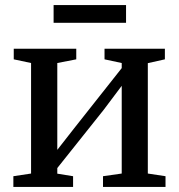

<svg xmlns="http://www.w3.org/2000/svg" viewBox="-20 -734 702 754"><path d="M32.5 0V-42L102 -52.5V-486.5L34 -501V-542.5H279.5V-501L205 -486.5V-145.5L271.5 -230.5L458 -466.5V-486.5L390.5 -501V-542.5H627.5V-501L560.5 -486V-52.5L630 -42V0H384.5V-42L458 -52.5V-397L387 -302.5L205 -74V-52L267 -42V0ZM475 -714V-644.5H190.5V-714Z"/></svg>

Font: Merriweather 48pt
Style: Regular
Weight: 400
Version: Version 2.100